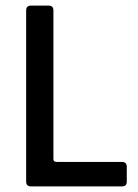

<svg xmlns="http://www.w3.org/2000/svg" viewBox="-20 -663 490 683"><path d="M414 0H90Q73 0 73 -17V-626Q73 -643 90 -643H153Q170 -643 170 -626V-97Q170 -87 182 -87H414Q431 -87 431 -69V-17Q431 0 414 0Z"/></svg>

Font: Rajdhani Semibold
Style: Regular
Weight: 600
Designer: Satya Rajpurohit, Jyotish Sonowal
Foundry: Indian Type Foundry
Version: Version 1.200;PS 1.0;hotconv 1.0.78;makeotf.lib2.5.61930; tt